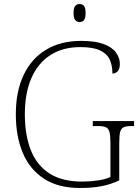

<svg xmlns="http://www.w3.org/2000/svg" viewBox="-20 -928 699 958"><path d="M379 10Q271 10 200 -36Q129 -82 94 -164.5Q59 -247 59 -358Q59 -472 98 -554Q137 -636 210 -680Q283 -724 385 -724Q456 -724 498 -708Q540 -692 559 -665.5Q578 -639 578 -609Q578 -585 567.5 -573Q557 -561 541 -561Q541 -602 527 -631.5Q513 -661 478 -677Q443 -693 381 -693Q294 -693 232 -653.5Q170 -614 137 -539Q104 -464 104 -358Q104 -255 133.5 -179.5Q163 -104 226 -63Q289 -22 390 -22Q429 -22 467.5 -27.5Q506 -33 531 -45V-215Q531 -252 526 -270Q521 -288 507.5 -293.5Q494 -299 470 -299H443V-324H649V-299H633Q610 -299 597 -293Q584 -287 579.5 -269.5Q575 -252 575 -214V-28Q533 -8 486.5 1Q440 10 379 10ZM377 -818Q364 -818 355.5 -827.5Q347 -837 347 -863Q347 -889 355.5 -898.5Q364 -908 377 -908Q391 -908 399 -898.5Q407 -889 407 -863Q407 -837 399 -827.5Q391 -818 377 -818Z"/></svg>

Font: Noto Serif Gujarati ExtraLight
Style: Regular
Weight: 250
Version: Version 2.102